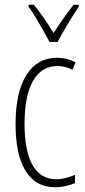

<svg xmlns="http://www.w3.org/2000/svg" viewBox="-20 -784 360 814"><path d="M190 -606H224C249 -653 285 -713 314 -756V-764H292C258 -720 235 -687 207 -644C182 -686 149 -733 123 -764H101V-756C126 -722 164 -655 190 -606ZM214 10C241 10 274 3 298 -8V-43C271 -31 244 -24 218 -24C124 -24 84 -117 84 -259C84 -422 136 -504 223 -504C246 -504 267 -499 287 -488L300 -520C277 -532 251 -539 221 -539C111 -539 46 -440 46 -258C46 -91 100 10 214 10Z"/></svg>

Font: Noto Sans Thai ExtCond ExtLt
Style: Regular
Weight: 200
Width: 2
Designer: Monotype Design Team
Foundry: Monotype Imaging Inc.
Version: Version 2.002